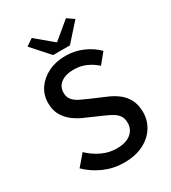

<svg xmlns="http://www.w3.org/2000/svg" viewBox="-206 -952 952 1069"><g transform="rotate(-30 270.0 -417.5)"><path d="M273 12Q206 12 146 -14Q86 -40 40 -85L100 -155Q136 -120 181.5 -98.5Q227 -77 275 -77Q335 -77 367 -103Q399 -129 399 -171Q399 -201 385.5 -219Q372 -237 348.5 -250Q325 -263 294 -276L203 -316Q171 -329 140.5 -351Q110 -373 90 -406Q70 -439 70 -487Q70 -539 98 -579.5Q126 -620 174 -643.5Q222 -667 284 -667Q342 -667 394 -644.5Q446 -622 482 -585L429 -520Q399 -547 363.5 -562.5Q328 -578 284 -578Q234 -578 203.5 -555.5Q173 -533 173 -493Q173 -465 188.5 -447Q204 -429 228.5 -417Q253 -405 279 -394L370 -355Q409 -339 438.5 -316.5Q468 -294 485.5 -260.5Q503 -227 503 -179Q503 -127 475.5 -83.5Q448 -40 396.5 -14Q345 12 273 12ZM228 -705 128 -817 172 -847 280 -757H284L392 -847L436 -817L336 -705Z"/></g></svg>

Font: Assistant ExtraLight SemiBold
Style: Regular
Weight: 600
Version: Version 3.000